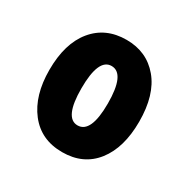

<svg xmlns="http://www.w3.org/2000/svg" viewBox="-95 -809 526 535"><g transform="rotate(30 168.0 -541.5)"><path d="M312 -542Q312 -458 274 -409.5Q236 -361 168 -361Q100 -361 61.5 -410.5Q23 -460 23 -542Q23 -627 62 -674.5Q101 -722 168 -722Q233 -722 272.5 -675Q312 -628 312 -542ZM126 -542Q126 -447 168 -447Q211 -447 211 -542Q211 -638 168 -638Q126 -638 126 -542Z"/></g></svg>

Font: Noto Sans Thai ExtCond ExtBd
Style: Regular
Weight: 800
Width: 2
Designer: Monotype Design Team
Foundry: Monotype Imaging Inc.
Version: Version 2.002; ttfautohint (v1.8.4.7-5d5b)